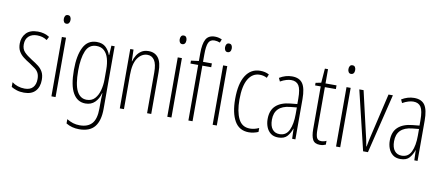

<svg xmlns="http://www.w3.org/2000/svg" viewBox="-82 -1104 3886 1684"><g transform="rotate(10 1860.5 -261.5)"><path d="M284 -127Q284 -64 250 -27Q216 10 149 10Q112 10 83 0.5Q54 -9 35 -21V-63Q57 -46 86.5 -36Q116 -26 148 -26Q197 -26 221.5 -53Q246 -80 246 -128Q246 -160 235.5 -181Q225 -202 204.5 -217.5Q184 -233 155 -252Q121 -272 94.5 -293Q68 -314 53 -341Q38 -368 38 -408Q38 -463 72.5 -501Q107 -539 177 -539Q237 -539 281 -510L265 -479Q228 -505 176 -505Q130 -505 102 -479.5Q74 -454 74 -407Q74 -366 97.5 -340.5Q121 -315 169 -285Q202 -265 228 -245Q254 -225 269 -197.5Q284 -170 284 -127Z M411 -727Q427 -727 434 -715.5Q441 -704 441 -689Q441 -671 433 -660.5Q425 -650 410 -650Q396 -650 388.5 -661Q381 -672 381 -688Q381 -704 388 -715.5Q395 -727 411 -727ZM429 -529V0H392V-529Z M702 -539Q754 -539 783 -511Q812 -483 825 -445H828L833 -529H862V29Q862 134 818.5 188Q775 242 680 242Q615 242 564 211V173Q593 190 620 198.5Q647 207 680 207Q752 207 788.5 166Q825 125 825 33V-8Q825 -30 825.5 -52Q826 -74 828 -104H825Q812 -54 779.5 -22Q747 10 696 10Q624 10 585 -57Q546 -124 546 -263Q546 -393 584 -466Q622 -539 702 -539ZM706 -504Q639 -504 611.5 -438.5Q584 -373 584 -263Q584 -140 613.5 -82Q643 -24 701 -24Q746 -24 773 -53.5Q800 -83 812.5 -129.5Q825 -176 825 -226V-317Q825 -370 813 -412.5Q801 -455 774.5 -479.5Q748 -504 706 -504Z M1164 -539Q1220 -539 1250.5 -499Q1281 -459 1281 -373V0H1244V-362Q1244 -438 1221.5 -471.5Q1199 -505 1160 -505Q1108 -505 1073 -455.5Q1038 -406 1038 -305V0H1001V-529H1030L1033 -425H1035Q1043 -454 1059 -480Q1075 -506 1100.5 -522.5Q1126 -539 1164 -539Z M1443 -727Q1459 -727 1466 -715.5Q1473 -704 1473 -689Q1473 -671 1465 -660.5Q1457 -650 1442 -650Q1428 -650 1420.5 -661Q1413 -672 1413 -688Q1413 -704 1420 -715.5Q1427 -727 1443 -727ZM1461 -529V0H1424V-529Z M1728 -495H1649V0H1612V-495H1543V-521L1612 -530V-598Q1612 -683 1634.5 -724Q1657 -765 1715 -765Q1733 -765 1748.5 -761Q1764 -757 1777 -751L1765 -721Q1753 -726 1740.5 -728.5Q1728 -731 1716 -731Q1678 -731 1663.5 -700Q1649 -669 1649 -593V-529H1728Z M1847 -727Q1863 -727 1870 -715.5Q1877 -704 1877 -689Q1877 -671 1869 -660.5Q1861 -650 1846 -650Q1832 -650 1824.5 -661Q1817 -672 1817 -688Q1817 -704 1824 -715.5Q1831 -727 1847 -727ZM1865 -529V0H1828V-529Z M2151 10Q2065 10 2024 -61.5Q1983 -133 1983 -258Q1983 -395 2029 -467Q2075 -539 2158 -539Q2203 -539 2237 -520L2224 -488Q2195 -504 2160 -504Q2095 -504 2058 -442.5Q2021 -381 2021 -259Q2021 -152 2052.5 -88Q2084 -24 2155 -24Q2194 -24 2235 -43V-8Q2217 0 2194.5 5Q2172 10 2151 10Z M2441 -539Q2507 -539 2536 -497Q2565 -455 2565 -359V0H2536L2533 -89H2531Q2519 -51 2493 -20.5Q2467 10 2413 10Q2371 10 2345 -10.5Q2319 -31 2306.5 -63.5Q2294 -96 2294 -133Q2294 -212 2339 -253Q2384 -294 2467 -302L2528 -308V-356Q2528 -440 2507 -473Q2486 -506 2439 -506Q2420 -506 2395.5 -499Q2371 -492 2343 -476L2329 -506Q2383 -539 2441 -539ZM2469 -272Q2332 -258 2332 -134Q2332 -79 2355 -50Q2378 -21 2419 -21Q2478 -21 2503.5 -75.5Q2529 -130 2529 -218V-278Z M2790 -24Q2803 -24 2815 -27Q2827 -30 2836 -35V-1Q2825 4 2812.5 7Q2800 10 2784 10Q2737 10 2720 -22Q2703 -54 2703 -116V-496H2653V-519L2702 -529L2712 -656H2740V-529H2838V-496H2740V-115Q2740 -69 2750 -46.5Q2760 -24 2790 -24Z M2946 -727Q2962 -727 2969 -715.5Q2976 -704 2976 -689Q2976 -671 2968 -660.5Q2960 -650 2945 -650Q2931 -650 2923.5 -661Q2916 -672 2916 -688Q2916 -704 2923 -715.5Q2930 -727 2946 -727ZM2964 -529V0H2927V-529Z M3168 0 3041 -529H3079L3163 -165Q3170 -137 3176.5 -108Q3183 -79 3188 -47H3191Q3201 -104 3215 -161L3301 -529H3340L3211 0Z M3529 -539Q3595 -539 3624 -497Q3653 -455 3653 -359V0H3624L3621 -89H3619Q3607 -51 3581 -20.5Q3555 10 3501 10Q3459 10 3433 -10.5Q3407 -31 3394.5 -63.5Q3382 -96 3382 -133Q3382 -212 3427 -253Q3472 -294 3555 -302L3616 -308V-356Q3616 -440 3595 -473Q3574 -506 3527 -506Q3508 -506 3483.5 -499Q3459 -492 3431 -476L3417 -506Q3471 -539 3529 -539ZM3557 -272Q3420 -258 3420 -134Q3420 -79 3443 -50Q3466 -21 3507 -21Q3566 -21 3591.5 -75.5Q3617 -130 3617 -218V-278Z"/></g></svg>

Font: Noto Sans Gujarati ExtraCondensed ExtraLight
Style: Regular
Weight: 200
Width: 2
Designer: Jelle Bosma - Monotype Design Team, Universal Thirst
Foundry: Monotype Imaging Inc.
Version: Version 2.106; ttfautohint (v1.8.4.7-5d5b)